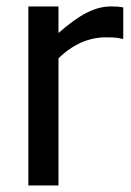

<svg xmlns="http://www.w3.org/2000/svg" viewBox="-20 -565 400 585"><path d="M355.5 -542.5C345.2 -544.4 335.9 -545.4 318.4 -545.4C271 -545.4 224.1 -522.5 158.2 -464.4V-545.4H66.4V0H158.2V-387.2C201.2 -429.7 251 -451.2 301.3 -451.2C325.2 -451.2 337.4 -450.7 350.6 -446.8H355.5Z"/></svg>

Font: SG Kara Light
Style: Regular
Weight: 400
Designer: Damoon Khanjanzadeh
Version: Version 1.000